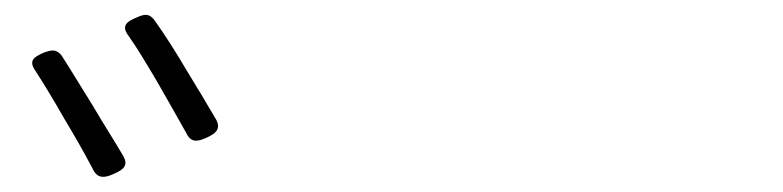

<svg xmlns="http://www.w3.org/2000/svg" viewBox="-20 -849 1040 255"><path d="M103 -709C88 -733 73 -758 62 -775C55 -784 49 -783 38 -779C24 -773 18 -768 27 -755C38 -738 52 -715 65 -692C79 -669 93 -644 103 -625C109 -612 118 -612 131 -618C145 -624 151 -630 143 -643C132 -662 117 -685 103 -709ZM227 -757C213 -781 198 -804 186 -821C179 -831 173 -831 162 -826C147 -820 141 -814 151 -801C163 -784 176 -762 189 -740C202 -717 216 -693 227 -673C233 -660 241 -660 254 -666C268 -672 274 -679 266 -692C255 -711 241 -734 227 -757Z"/></svg>

Font: GenSenRounded2 TW L
Style: Regular
Weight: 300
Version: Version 2.100;PS 2.1;hotconv 16.6.51;makeotf.lib2.5.65220 DE